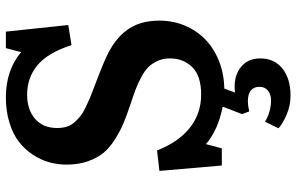

<svg xmlns="http://www.w3.org/2000/svg" viewBox="-194 -560 989 640"><g transform="rotate(-90 300.0 -239.5)"><path d="M551.8 -202.1Q551.8 -157.2 535.4 -117.9Q519 -78.6 489.7 -49.8Q460.4 -21 418 -3.9Q375.5 13.2 325.2 14.2L312 49.8Q362.8 43.9 394.3 67.4Q425.8 90.8 425.8 133.8Q425.8 180.7 392.1 207.8Q358.4 234.9 301.8 234.9Q268.1 234.9 237.8 221.7Q207.5 208.5 192.9 194.8L214.8 149.9Q248 169.9 286.1 169.9Q305.2 169.9 318.1 159.9Q331.1 149.9 331.1 130.9Q331.1 112.8 319.1 102.8Q307.1 92.8 284.2 92.8Q268.6 92.8 249 97.2L240.2 73.2L265.1 8.8Q187.5 -6.3 140.1 -46.9L126 5.9H68.8L50.8 -202.1L119.1 -210Q146.5 -139.2 194.1 -101.1Q241.7 -63 305.2 -63Q367.2 -63 396.5 -92.5Q425.8 -122.1 425.8 -167Q425.8 -189.5 417.7 -207.5Q409.7 -225.6 397.7 -238Q385.7 -250.5 364.5 -262Q343.3 -273.4 324 -280.8Q304.7 -288.1 274.9 -297.9Q235.8 -311 209.5 -322Q183.1 -333 154.8 -351.1Q126.5 -369.1 109.9 -389.9Q93.3 -410.6 82.5 -441.7Q71.8 -472.7 71.8 -511.2Q71.8 -541.5 79.8 -570.1Q87.9 -598.6 105.5 -625Q123 -651.4 148.4 -670.9Q173.8 -690.4 211.9 -702.1Q250 -713.9 295.9 -713.9Q386.2 -713.9 446.8 -663.1L460 -713.9H515.1L537.1 -505.9L470.2 -495.1Q444.3 -574.7 402.8 -608.9Q361.3 -643.1 304.2 -643.1Q255.4 -643.1 224.6 -616.7Q193.8 -590.3 193.8 -543Q193.8 -525.4 198.2 -511.2Q202.6 -497.1 212.6 -485.6Q222.7 -474.1 233.4 -465.6Q244.1 -457 262.2 -448.2Q280.3 -439.5 295.2 -433.3Q310.1 -427.2 333 -418.5Q342.3 -415 347.2 -413.1Q424.8 -383.8 452.1 -368.2Q523.9 -328.6 543.5 -263.7Q551.8 -235.4 551.8 -202.1Z"/></g></svg>

Font: Literata Book SemiBold
Style: Regular
Weight: 600
Designer: Latin by Veronika Burian and Jose Scaglione. Greek by Irene Vlachou. Cyrillic by Vera Evstafieva
Foundry: TypeTogether
Version: Version 2.003;PS 002.003;hotconv 1.0.88;makeotf.lib2.5.64775